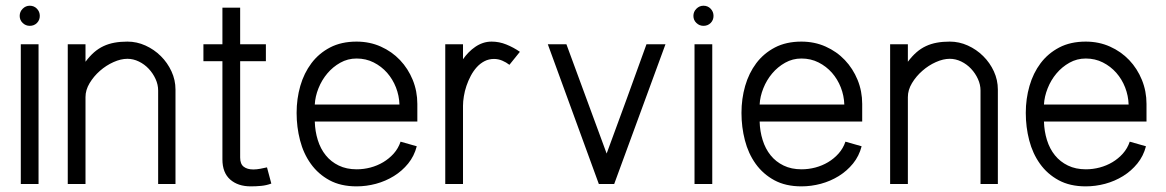

<svg xmlns="http://www.w3.org/2000/svg" viewBox="-20 -643 4076 671"><path d="M119.1 -587.4Q119.1 -572.8 109.1 -562.7Q99.1 -552.7 84 -552.7Q69.8 -552.7 59.3 -562.7Q48.8 -572.8 48.8 -587.4Q48.8 -602.1 59.3 -612.5Q69.8 -623 84 -623Q99.1 -623 109.1 -612.5Q119.1 -602.1 119.1 -587.4ZM114.7 0H52.7V-488.3H114.7Z M278.8 -488.3V-427.2Q293.5 -446.8 308.8 -460.2Q324.2 -473.6 342 -481.9Q359.9 -490.2 380.4 -493.9Q400.9 -497.6 425.3 -497.6Q458 -497.6 488.3 -483.9Q518.6 -470.2 542 -447Q565.4 -423.8 579.3 -393.6Q593.3 -363.3 593.3 -330.1V0H532.7V-326.7Q532.7 -347.2 523.7 -366.9Q514.6 -386.7 499.8 -402.6Q484.9 -418.5 465.3 -428Q445.8 -437.5 425.3 -437.5Q402.3 -437.5 376.7 -426Q351.1 -414.6 329.3 -395.5Q307.6 -376.5 293.2 -352.5Q278.8 -328.6 278.8 -303.7V0H216.8V-488.3Z M928.2 -1.5Q911.1 4.9 892.8 6.6Q874.5 8.3 856.4 8.3Q811.5 8.3 784.4 -15.6Q757.3 -39.6 757.3 -85.9V-429.2H690.9V-488.3H757.3V-616.2H819.3V-488.3H909.2V-429.2H819.3V-92.3Q819.3 -69.8 831.8 -60.3Q844.2 -50.8 865.2 -50.8Q877 -50.8 889.6 -53.2Q902.3 -55.7 913.1 -58.1Z M1436.5 -131.8Q1427.7 -97.7 1406.5 -71.5Q1385.3 -45.4 1356.4 -27.6Q1327.6 -9.8 1293.9 -0.7Q1260.3 8.3 1226.1 8.3Q1170.9 8.3 1131.3 -13.2Q1091.8 -34.7 1066.2 -70.6Q1040.5 -106.4 1028.6 -152.6Q1016.6 -198.7 1016.6 -248.5Q1016.6 -297.9 1029.5 -342.8Q1042.5 -387.7 1068.4 -422.1Q1094.2 -456.5 1133.5 -477.1Q1172.9 -497.6 1226.1 -497.6Q1272 -497.6 1310.8 -480.2Q1349.6 -462.9 1377.9 -433.1Q1406.2 -403.3 1422.4 -363.8Q1438.5 -324.2 1438.5 -279.8V-218.3H1080.1Q1081.1 -184.1 1090.6 -153.6Q1100.1 -123 1118.4 -100.3Q1136.7 -77.6 1163.8 -64.5Q1190.9 -51.3 1226.6 -51.3Q1251 -51.3 1274.9 -57.6Q1298.8 -64 1319.3 -76.2Q1339.8 -88.4 1356 -106.4Q1372.1 -124.5 1379.9 -147.9ZM1376 -277.8Q1375 -308.6 1363.8 -337.4Q1352.5 -366.2 1332.8 -388.7Q1313 -411.1 1285.9 -424.8Q1258.8 -438.5 1226.1 -438.5Q1195.3 -438.5 1169.2 -423.8Q1143.1 -409.2 1123.8 -386.2Q1104.5 -363.3 1093 -334.5Q1081.5 -305.7 1080.1 -277.8Z M1760.3 -416.5Q1749 -425.3 1735.1 -431.2Q1721.2 -437 1706.5 -437Q1688.5 -437 1673.3 -429.2Q1658.2 -421.4 1646.2 -408.2Q1634.3 -395 1625.2 -377.9Q1616.2 -360.8 1610.1 -342.8Q1604 -324.7 1601.1 -306.6Q1598.1 -288.6 1598.1 -273.4V0H1536.1V-488.3H1598.1V-436Q1606.9 -448.7 1617.7 -459.7Q1628.4 -470.7 1640.9 -479.2Q1653.3 -487.8 1667.7 -492.7Q1682.1 -497.6 1698.2 -497.6Q1724.6 -497.6 1749.5 -487.5Q1774.4 -477.5 1796.9 -461.9Z M1959.5 -488.3 2100.1 -106.4Q2135.3 -202.1 2170.2 -297.4Q2205.1 -392.6 2239.3 -488.3H2305.7L2126.5 0H2072.8L1894.5 -488.3Z M2473.6 -587.4Q2473.6 -572.8 2463.6 -562.7Q2453.6 -552.7 2438.5 -552.7Q2424.3 -552.7 2413.8 -562.7Q2403.3 -572.8 2403.3 -587.4Q2403.3 -602.1 2413.8 -612.5Q2424.3 -623 2438.5 -623Q2453.6 -623 2463.6 -612.5Q2473.6 -602.1 2473.6 -587.4ZM2469.2 0H2407.2V-488.3H2469.2Z M2991.2 -131.8Q2982.4 -97.7 2961.2 -71.5Q2939.9 -45.4 2911.1 -27.6Q2882.3 -9.8 2848.6 -0.7Q2814.9 8.3 2780.8 8.3Q2725.6 8.3 2686 -13.2Q2646.5 -34.7 2620.8 -70.6Q2595.2 -106.4 2583.3 -152.6Q2571.3 -198.7 2571.3 -248.5Q2571.3 -297.9 2584.2 -342.8Q2597.2 -387.7 2623 -422.1Q2648.9 -456.5 2688.2 -477.1Q2727.5 -497.6 2780.8 -497.6Q2826.7 -497.6 2865.5 -480.2Q2904.3 -462.9 2932.6 -433.1Q2960.9 -403.3 2977.1 -363.8Q2993.2 -324.2 2993.2 -279.8V-218.3H2634.8Q2635.7 -184.1 2645.3 -153.6Q2654.8 -123 2673.1 -100.3Q2691.4 -77.6 2718.5 -64.5Q2745.6 -51.3 2781.2 -51.3Q2805.7 -51.3 2829.6 -57.6Q2853.5 -64 2874 -76.2Q2894.5 -88.4 2910.6 -106.4Q2926.8 -124.5 2934.6 -147.9ZM2930.7 -277.8Q2929.7 -308.6 2918.5 -337.4Q2907.2 -366.2 2887.5 -388.7Q2867.7 -411.1 2840.6 -424.8Q2813.5 -438.5 2780.8 -438.5Q2750 -438.5 2723.9 -423.8Q2697.8 -409.2 2678.5 -386.2Q2659.2 -363.3 2647.7 -334.5Q2636.2 -305.7 2634.8 -277.8Z M3152.8 -488.3V-427.2Q3167.5 -446.8 3182.9 -460.2Q3198.2 -473.6 3216.1 -481.9Q3233.9 -490.2 3254.4 -493.9Q3274.9 -497.6 3299.3 -497.6Q3332 -497.6 3362.3 -483.9Q3392.6 -470.2 3416 -447Q3439.5 -423.8 3453.4 -393.6Q3467.3 -363.3 3467.3 -330.1V0H3406.7V-326.7Q3406.7 -347.2 3397.7 -366.9Q3388.7 -386.7 3373.8 -402.6Q3358.9 -418.5 3339.4 -428Q3319.8 -437.5 3299.3 -437.5Q3276.4 -437.5 3250.7 -426Q3225.1 -414.6 3203.4 -395.5Q3181.6 -376.5 3167.2 -352.5Q3152.8 -328.6 3152.8 -303.7V0H3090.8V-488.3Z M3984.9 -131.8Q3976.1 -97.7 3954.8 -71.5Q3933.6 -45.4 3904.8 -27.6Q3876 -9.8 3842.3 -0.7Q3808.6 8.3 3774.4 8.3Q3719.2 8.3 3679.7 -13.2Q3640.1 -34.7 3614.5 -70.6Q3588.9 -106.4 3576.9 -152.6Q3564.9 -198.7 3564.9 -248.5Q3564.9 -297.9 3577.9 -342.8Q3590.8 -387.7 3616.7 -422.1Q3642.6 -456.5 3681.9 -477.1Q3721.2 -497.6 3774.4 -497.6Q3820.3 -497.6 3859.1 -480.2Q3897.9 -462.9 3926.3 -433.1Q3954.6 -403.3 3970.7 -363.8Q3986.8 -324.2 3986.8 -279.8V-218.3H3628.4Q3629.4 -184.1 3638.9 -153.6Q3648.4 -123 3666.7 -100.3Q3685.1 -77.6 3712.2 -64.5Q3739.3 -51.3 3774.9 -51.3Q3799.3 -51.3 3823.2 -57.6Q3847.2 -64 3867.7 -76.2Q3888.2 -88.4 3904.3 -106.4Q3920.4 -124.5 3928.2 -147.9ZM3924.3 -277.8Q3923.3 -308.6 3912.1 -337.4Q3900.9 -366.2 3881.1 -388.7Q3861.3 -411.1 3834.2 -424.8Q3807.1 -438.5 3774.4 -438.5Q3743.7 -438.5 3717.5 -423.8Q3691.4 -409.2 3672.1 -386.2Q3652.8 -363.3 3641.4 -334.5Q3629.9 -305.7 3628.4 -277.8Z"/></svg>

Font: SengPathom
Style: Regular
Weight: 400
Designer: John M. Durdin
Foundry: Lao Script for Windows
Version: Version 1.300